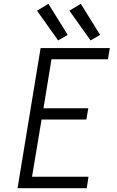

<svg xmlns="http://www.w3.org/2000/svg" viewBox="-20 -987 616 1007"><path d="M72 0H435L444 -60H148L198 -360H433L443 -419H208L250 -676H546L556 -735H193ZM455 -775 505 -804 404 -967 344 -931ZM285 -775 335 -804 234 -967 174 -931Z"/></svg>

Font: Iosevka Sparkle Light Oblique
Style: Regular
Weight: 300
Italic angle: -9°
Designer: Belleve Invis
Foundry: Belleve Invis
Version: Version 4.5.0; ttfautohint (v1.8.3)